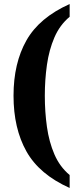

<svg xmlns="http://www.w3.org/2000/svg" viewBox="-20 -792 391 951"><path d="M325 139Q175 72 111 -42Q47 -156 47 -318Q47 -479 111 -592Q175 -705 325 -772V-709Q276 -668 249.5 -606.5Q223 -545 212.5 -471Q202 -397 202 -318Q202 -238 212.5 -163.5Q223 -89 249.5 -27.5Q276 34 325 75Z"/></svg>

Font: Noto Serif ExtraCondensed ExtraBold
Style: Regular
Weight: 800
Width: 2
Designer: Monotype Design Team
Foundry: Monotype Imaging Inc.
Version: Version 2.013; ttfautohint (v1.8.4.7-5d5b)